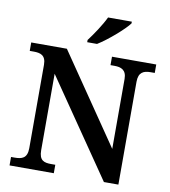

<svg xmlns="http://www.w3.org/2000/svg" viewBox="-98 -1015 974 1098"><g transform="rotate(10 389.0 -465.5)"><path d="M347 -784V-771H404C463 -807 553 -886 578 -921V-931H440C419 -886 376 -822 347 -784ZM32 0H289V-49H265C224 -49 195 -57 195 -117V-561L580 0H664V-597C664 -653 694 -665 734 -665H758V-714H501V-665H524C562 -665 594 -654 594 -601V-195L239 -714H32V-665H55C93 -665 126 -657 126 -601V-117C126 -57 94 -49 52 -49H32Z"/></g></svg>

Font: Noto Serif Lao SemiBold
Style: Regular
Weight: 600
Designer: Monotype Design Team
Foundry: Monotype Imaging Inc.
Version: Version 2.003